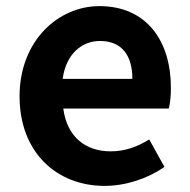

<svg xmlns="http://www.w3.org/2000/svg" viewBox="-20 -594 621 628"><path d="M322 14C392 14 463 -10 518 -48L468 -138C428 -113 388 -99 342 -99C259 -99 199 -147 187 -239H532C536 -252 539 -279 539 -306C539 -461 459 -574 305 -574C171 -574 44 -461 44 -279C44 -95 166 14 322 14ZM185 -336C196 -418 248 -460 307 -460C379 -460 413 -412 413 -336Z"/></svg>

Font: Genne Gothic Bold
Style: Regular
Weight: 700
Designer: Ryoko NISHIZUKA (kana & ideographs); Paul D. Hunt (Latin, Greek & Cyrillic); Wenlong ZHANG (bopomofo); Sandoll Communica
Foundry: Adobe Systems Incorporated
Version: Version 1.004;PS 1.004;hotconv 16.6.51;makeotf.lib2.5.65220